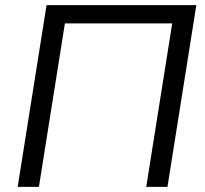

<svg xmlns="http://www.w3.org/2000/svg" viewBox="-20 -725 796 745"><path d="M48.6 0 160.6 -705H741.8L629.8 0H547.4L648.2 -634.1H231.8L131 0Z"/></svg>

Font: Nunito Sans 12pt ExtraLight
Style: Italic
Weight: 200
Italic angle: -9°
Designer: Vernon Adams
Foundry: Vernon Adams
Version: Version 3.101;gftools[0.9.27]